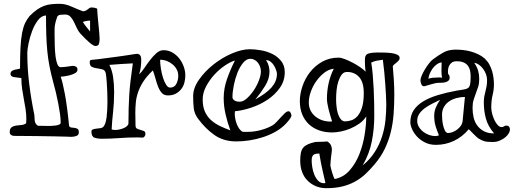

<svg xmlns="http://www.w3.org/2000/svg" viewBox="-20 -712 2692 1006"><path d="M31 -19Q31 -38 40.5 -45Q50 -52 63.5 -54Q77 -56 91.5 -57Q106 -58 117 -66Q117 -68 117.5 -76.5Q118 -85 118 -87Q118 -115 114 -140.5Q110 -166 105 -192Q100 -218 96 -245.5Q92 -273 92 -303Q72 -305 53.5 -308Q35 -311 35 -325Q35 -334 40.5 -338.5Q46 -343 53.5 -345.5Q61 -348 69.5 -349Q78 -350 85 -353Q85 -420 87.5 -465Q90 -510 96 -540.5Q102 -571 111.5 -591Q121 -611 135 -628Q156 -649 174 -661.5Q192 -674 210.5 -681Q229 -688 249 -690Q269 -692 293 -692Q322 -692 353.5 -678Q385 -664 414 -653Q423 -653 429 -656Q435 -659 439.5 -663Q444 -667 449 -670Q454 -673 461 -673Q474 -673 489 -667Q489 -658 491 -635.5Q493 -613 495.5 -588Q498 -563 500 -541Q502 -519 502 -510Q502 -496 499 -483.5Q496 -471 480 -471Q470 -471 449.5 -488.5Q429 -506 402 -535Q390 -548 382.5 -565Q375 -582 367 -598Q359 -614 348.5 -625Q338 -636 319 -636Q310 -636 296.5 -634.5Q283 -633 279 -622Q274 -607 271.5 -597.5Q269 -588 267.5 -578.5Q266 -569 266 -557Q266 -545 266 -527Q266 -500 267 -470.5Q268 -441 271 -416.5Q274 -392 280.5 -376Q287 -360 298 -360Q306 -360 316.5 -361Q327 -362 336.5 -363.5Q346 -365 353 -366Q360 -367 362 -367Q371 -367 378.5 -362.5Q386 -358 386 -347Q386 -336 374 -329Q362 -322 346.5 -318Q331 -314 316.5 -312Q302 -310 298 -310Q308 -283 320 -219Q332 -155 342 -53Q345 -45 353 -44Q361 -43 370 -42Q379 -41 386 -37Q393 -33 393 -19Q393 -4 380 0.5Q367 5 353 5Q351 5 329 4Q307 3 268 2.5Q229 2 174 1Q119 0 53 0Q45 0 38 -5Q31 -10 31 -19ZM123 -435Q123 -354 133 -273Q143 -192 160 -110Q161 -102 161 -94Q161 -86 162 -79Q163 -72 166.5 -65.5Q170 -59 179 -53Q194 -53 211.5 -52.5Q229 -52 233 -52Q240 -52 251 -52.5Q262 -53 272.5 -54.5Q283 -56 290.5 -59.5Q298 -63 298 -69Q298 -89 294.5 -114.5Q291 -140 285.5 -168.5Q280 -197 273 -227Q266 -257 258 -285Q247 -326 239.5 -364Q232 -402 228 -442.5Q224 -483 222.5 -529Q221 -575 221 -631Q197 -630 178.5 -605.5Q160 -581 148 -548.5Q136 -516 129.5 -483.5Q123 -451 123 -435ZM414 -597Q422 -584 432.5 -571Q443 -558 452 -547V-604Q433 -604 414 -597Z M459 -23Q459 -31 467 -34Q475 -37 485.5 -38Q496 -39 506 -40.5Q516 -42 521 -47Q534 -61 538.5 -98Q543 -135 543 -179Q543 -205 542 -231Q541 -257 539.5 -278Q538 -299 536.5 -312.5Q535 -326 534 -329Q530 -345 516.5 -348.5Q503 -352 488 -354Q473 -356 461.5 -361.5Q450 -367 450 -387Q450 -396 457 -398Q472 -399 495.5 -402Q519 -405 545 -408.5Q571 -412 598 -415.5Q625 -419 646.5 -422.5Q668 -426 682 -428Q696 -430 697 -430Q720 -430 720 -399Q720 -379 717.5 -359.5Q715 -340 709 -323Q722 -334 736 -355Q750 -376 766 -397Q782 -418 799.5 -433.5Q817 -449 837 -449Q862 -449 883 -437Q904 -425 919 -406Q934 -387 942.5 -363.5Q951 -340 951 -317Q951 -299 946.5 -280.5Q942 -262 931 -247Q920 -232 902.5 -222Q885 -212 860 -212Q839 -212 827 -226Q815 -240 807.5 -260Q800 -280 794 -302.5Q788 -325 781 -343Q750 -314 731.5 -285.5Q713 -257 703.5 -229Q694 -201 691.5 -174Q689 -147 689 -120Q689 -106 689.5 -91.5Q690 -77 690 -55Q690 -42 698 -38Q706 -34 716 -31.5Q726 -29 734 -25.5Q742 -22 742 -10Q742 2 730 9Q722 9 714 8.5Q706 8 698 8Q650 8 605 11.5Q560 15 513 15Q490 15 474.5 9Q459 3 459 -23ZM565 -34Q572 -31 584 -31Q595 -31 607.5 -34Q620 -37 630 -41.5Q640 -46 646.5 -52.5Q653 -59 653 -66Q653 -108 654 -142Q655 -176 657 -210.5Q659 -245 663.5 -285Q668 -325 676 -380Q644 -379 613 -376.5Q582 -374 553 -372Q567 -345 572.5 -309Q578 -273 578 -230Q578 -173 572.5 -125Q567 -77 565 -34ZM819 -399Q819 -378 823 -352.5Q827 -327 834 -305Q841 -283 850.5 -268Q860 -253 871 -253Q894 -253 904 -272.5Q914 -292 914 -315Q914 -333 906 -348Q898 -363 884.5 -374.5Q871 -386 854 -392.5Q837 -399 819 -399Z M992 -208Q992 -251 1023 -295Q1054 -339 1099 -374.5Q1144 -410 1195.5 -432Q1247 -454 1289 -454Q1315 -454 1347 -448.5Q1379 -443 1406.5 -429.5Q1434 -416 1453 -392.5Q1472 -369 1472 -334Q1472 -288 1446.5 -252Q1421 -216 1382.5 -190Q1344 -164 1298 -148.5Q1252 -133 1211 -129Q1211 -127 1210.5 -122.5Q1210 -118 1210 -116Q1210 -105 1212.5 -91Q1215 -77 1220 -63.5Q1225 -50 1232.5 -39Q1240 -28 1250 -22Q1252 -21 1262.5 -21Q1273 -21 1276 -21Q1284 -21 1298 -22Q1312 -23 1329.5 -26.5Q1347 -30 1366.5 -36.5Q1386 -43 1406 -54Q1417 -60 1428.5 -72.5Q1440 -85 1451.5 -97.5Q1463 -110 1473 -119.5Q1483 -129 1492 -129Q1499 -129 1503 -120Q1507 -111 1507 -107Q1508 -97 1480 -66Q1457 -41 1425.5 -23Q1394 -5 1358.5 6.5Q1323 18 1287 23.5Q1251 29 1218 29Q1151 29 1103 -5Q1055 -39 1017 -91Q998 -117 995 -146.5Q992 -176 992 -208ZM1042 -191Q1042 -153 1054 -126.5Q1066 -100 1086.5 -82Q1107 -64 1133 -51.5Q1159 -39 1187 -29Q1172 -69 1162 -112.5Q1152 -156 1152 -198Q1152 -249 1170 -299.5Q1188 -350 1211 -395Q1187 -388 1157.5 -368Q1128 -348 1102.5 -320Q1077 -292 1059.5 -258.5Q1042 -225 1042 -191ZM1198 -203Q1198 -193 1208 -186Q1218 -179 1236 -179Q1254 -179 1273.5 -196.5Q1293 -214 1309.5 -238.5Q1326 -263 1336.5 -290.5Q1347 -318 1347 -338Q1347 -350 1343 -361.5Q1339 -373 1332 -382.5Q1325 -392 1314.5 -398Q1304 -404 1292 -404Q1271 -404 1253.5 -382.5Q1236 -361 1224 -330.5Q1212 -300 1205 -265Q1198 -230 1198 -203ZM1374 -397Q1384 -382 1388 -366.5Q1392 -351 1392 -337Q1392 -299 1369.5 -262.5Q1347 -226 1318 -191Q1346 -207 1367 -222Q1388 -237 1402 -253Q1416 -269 1423.5 -286.5Q1431 -304 1431 -326Q1431 -332 1427 -344Q1423 -356 1416 -368Q1409 -380 1398 -388.5Q1387 -397 1374 -397Z M1690 274Q1660 274 1635 263.5Q1610 253 1591.5 234.5Q1573 216 1563 189.5Q1553 163 1553 130Q1553 105 1556.5 88.5Q1560 72 1569 61.5Q1578 51 1593.5 44Q1609 37 1632 32Q1633 32 1640 31.5Q1647 31 1656.5 31Q1666 31 1676.5 30.5Q1687 30 1694 29Q1719 42 1719 74Q1719 77 1717.5 88Q1716 99 1714.5 112Q1713 125 1712 137.5Q1711 150 1711 155Q1711 158 1714 169.5Q1717 181 1720.5 193Q1724 205 1728 215Q1732 225 1734 226Q1780 217 1812 180.5Q1844 144 1863 95.5Q1882 47 1890.5 -6Q1899 -59 1899 -102Q1885 -80 1863 -64.5Q1841 -49 1816 -38.5Q1791 -28 1765.5 -23Q1740 -18 1720 -18Q1683 -18 1652 -29Q1621 -40 1598.5 -61Q1576 -82 1563.5 -112.5Q1551 -143 1551 -182Q1551 -219 1564.5 -259.5Q1578 -300 1604 -333.5Q1630 -367 1668 -388.5Q1706 -410 1755 -410Q1767 -410 1787.5 -402Q1808 -394 1829 -383Q1850 -372 1868.5 -359Q1887 -346 1896 -336Q1895 -339 1894 -349Q1893 -359 1892.5 -369.5Q1892 -380 1892 -389Q1892 -398 1892 -401Q1892 -426 1911 -431.5Q1930 -437 1956 -437Q1974 -437 1994.5 -436.5Q2015 -436 2033 -433.5Q2051 -431 2062.5 -425Q2074 -419 2074 -408Q2074 -401 2069.5 -395.5Q2065 -390 2059 -385Q2053 -380 2047 -375.5Q2041 -371 2038 -365Q2041 -333 2043.5 -294Q2046 -255 2046 -218Q2046 -165 2042.5 -116.5Q2039 -68 2028 -22Q2017 24 1996.5 67Q1976 110 1941 151Q1918 178 1894 200.5Q1870 223 1840 239.5Q1810 256 1773.5 265Q1737 274 1690 274ZM1613 129Q1613 143 1616 163Q1619 183 1626.5 202Q1634 221 1646.5 234.5Q1659 248 1678 248Q1680 248 1681.5 247.5Q1683 247 1685 247Q1684 241 1680.5 226Q1677 211 1672 189.5Q1667 168 1662 143Q1657 118 1653 92Q1646 93 1639 93.5Q1632 94 1626 97Q1620 100 1616.5 107.5Q1613 115 1613 129ZM1925 -384Q1930 -357 1933 -320.5Q1936 -284 1938 -245Q1940 -206 1940.5 -169Q1941 -132 1941 -103Q1941 -36 1928 29.5Q1915 95 1880 155Q1919 123 1943.5 84.5Q1968 46 1981.5 4Q1995 -38 1999.5 -81Q2004 -124 2004 -166Q2004 -182 2002.5 -208.5Q2001 -235 1999 -267Q1997 -299 1993.5 -333.5Q1990 -368 1986 -399Q1969 -397 1954 -394Q1939 -391 1925 -384ZM1744 -148Q1747 -120 1758.5 -98Q1770 -76 1787 -76Q1803 -76 1820.5 -81.5Q1838 -87 1852.5 -103Q1867 -119 1876.5 -148Q1886 -177 1886 -224Q1886 -281 1862 -308Q1838 -335 1798 -335Q1781 -335 1770.5 -321Q1760 -307 1753 -286Q1746 -265 1743.5 -240Q1741 -215 1741 -193Q1741 -167 1744 -148ZM1598 -175Q1598 -131 1631 -103Q1664 -75 1713 -75Q1715 -75 1716.5 -75.5Q1718 -76 1720 -76Q1715 -91 1710 -108.5Q1705 -126 1701 -142Q1697 -158 1695 -171.5Q1693 -185 1693 -194Q1693 -236 1702 -276.5Q1711 -317 1729 -352Q1702 -349 1678.5 -330.5Q1655 -312 1637 -286.5Q1619 -261 1608.5 -231.5Q1598 -202 1598 -175Z M2130 -71Q2130 -108 2147.5 -134.5Q2165 -161 2197 -180.5Q2229 -200 2273.5 -213.5Q2318 -227 2372 -237Q2395 -241 2409.5 -243Q2424 -245 2432 -250.5Q2440 -256 2443 -269.5Q2446 -283 2446 -312Q2446 -328 2443 -342Q2440 -356 2432 -367Q2424 -378 2410 -384.5Q2396 -391 2373 -391Q2356 -391 2347 -384Q2338 -377 2333.5 -368Q2329 -359 2328 -349.5Q2327 -340 2327 -335Q2327 -324 2331.5 -320Q2336 -316 2336 -305Q2336 -295 2330 -289.5Q2324 -284 2315 -281.5Q2306 -279 2296 -278.5Q2286 -278 2277 -278Q2268 -278 2256.5 -275Q2245 -272 2234 -269Q2223 -266 2214 -263Q2205 -260 2201 -260Q2192 -260 2187.5 -271Q2183 -282 2183 -291Q2183 -301 2190 -317Q2197 -333 2207 -349.5Q2217 -366 2228 -380Q2239 -394 2247 -400Q2278 -423 2304 -437.5Q2330 -452 2368 -452Q2385 -452 2405 -450Q2425 -448 2445.5 -442.5Q2466 -437 2485 -428Q2504 -419 2519 -406Q2534 -392 2543.5 -375Q2553 -358 2558.5 -339Q2564 -320 2566 -302Q2568 -284 2568 -269Q2568 -242 2561 -214Q2554 -186 2554 -149Q2554 -134 2558.5 -116.5Q2563 -99 2570.5 -83Q2578 -67 2588 -56.5Q2598 -46 2609 -46Q2615 -46 2620.5 -50Q2626 -54 2631 -54Q2643 -54 2647.5 -48Q2652 -42 2652 -33Q2652 -25 2646 -14Q2640 -3 2628 7Q2616 17 2599 24.5Q2582 32 2561 32Q2532 32 2518 28Q2504 24 2486 13Q2482 10 2474 2.5Q2466 -5 2458 -13Q2450 -21 2443.5 -28Q2437 -35 2436 -35Q2403 5 2358.5 26Q2314 47 2264 47Q2232 47 2207 34.5Q2182 22 2165 3.5Q2148 -15 2139 -35.5Q2130 -56 2130 -71ZM2166 -79Q2166 -61 2175.5 -46Q2185 -31 2199 -20.5Q2213 -10 2229.5 -4.5Q2246 1 2260 1Q2271 1 2280 -3Q2270 -26 2262.5 -50.5Q2255 -75 2255 -105Q2255 -128 2263.5 -148.5Q2272 -169 2286 -189Q2267 -180 2246 -169.5Q2225 -159 2207 -146Q2189 -133 2177.5 -116.5Q2166 -100 2166 -79ZM2296 -111Q2296 -103 2297 -87.5Q2298 -72 2301.5 -56.5Q2305 -41 2311 -28.5Q2317 -16 2327 -15Q2339 -15 2352 -20Q2365 -25 2376.5 -34Q2388 -43 2395.5 -54.5Q2403 -66 2404 -79L2416 -204Q2395 -204 2373.5 -198.5Q2352 -193 2335 -182Q2318 -171 2307 -153Q2296 -135 2296 -111ZM2491 -298Q2491 -275 2485.5 -257.5Q2480 -240 2473.5 -223.5Q2467 -207 2461.5 -189Q2456 -171 2456 -147Q2456 -121 2461.5 -97Q2467 -73 2480.5 -54.5Q2494 -36 2515.5 -24.5Q2537 -13 2569 -13Q2537 -50 2526 -90.5Q2515 -131 2515 -175Q2515 -193 2517.5 -206.5Q2520 -220 2523.5 -233Q2527 -246 2529.5 -260Q2532 -274 2532 -294Q2532 -308 2526.5 -323Q2521 -338 2511.5 -351Q2502 -364 2490 -372.5Q2478 -381 2465 -383Q2480 -360 2485.5 -340.5Q2491 -321 2491 -298ZM2294 -385Q2282 -384 2269.5 -375.5Q2257 -367 2247.5 -354Q2238 -341 2231.5 -326Q2225 -311 2225 -298Q2230 -303 2246 -304.5Q2262 -306 2276 -306Q2283 -306 2288.5 -306Q2294 -306 2297 -305Q2293 -316 2293 -341Q2293 -352 2293.5 -363.5Q2294 -375 2294 -385Z"/></svg>

Font: Miltonian
Style: Regular
Weight: 400
Designer: Pablo Impallari
Foundry: Pablo Impallari
Version: Version 1.008